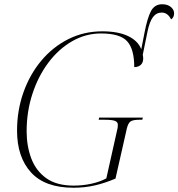

<svg xmlns="http://www.w3.org/2000/svg" viewBox="-20 -871 837 901"><path d="M325 10Q191 10 125.5 -62Q60 -134 60 -258Q60 -353 90 -437.5Q120 -522 174 -586.5Q228 -651 301 -687.5Q374 -724 460 -724Q534 -724 580.5 -702Q627 -680 643 -640L658 -717Q671 -785 688 -818Q705 -851 741 -851Q767 -851 782 -838Q797 -825 797 -809Q797 -789 783 -780Q767 -812 739 -812Q714 -812 698 -791Q682 -770 672 -722L650 -614Q652 -605 652 -596Q652 -577 640.5 -566.5Q629 -556 610 -556Q610 -641 576.5 -677.5Q543 -714 454 -714Q382 -714 318.5 -677.5Q255 -641 207 -577Q159 -513 132 -430Q105 -347 105 -255Q105 -185 127 -127Q149 -69 197.5 -34.5Q246 0 326 0Q369 0 409.5 -9Q450 -18 479 -34L532 -271Q533 -277 533 -286Q533 -298 520 -303.5Q507 -309 472 -309H443L445 -319H650L648 -309H633Q604 -309 592.5 -301Q581 -293 575 -267L522 -33Q473 -12 425.5 -1Q378 10 325 10Z"/></svg>

Font: Noto Serif Display ExtraLight
Style: Italic
Weight: 200
Italic angle: -12°
Designer: Monotype Design Team
Foundry: Monotype Imaging Inc.
Version: Version 2.009